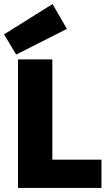

<svg xmlns="http://www.w3.org/2000/svg" viewBox="-39 -930 552 950"><path d="M50 0V-636H220V-140H463V0ZM41 -660 -19 -760 221 -910 292 -787Z"/></svg>

Font: Braah One
Style: Regular
Weight: 400
Designer: Ashish Kumar
Foundry: Ashish Kumar
Version: Version 1.001; ttfautohint (v1.8.4.7-5d5b);gftools[0.9.29]